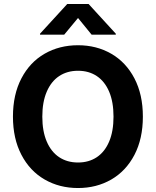

<svg xmlns="http://www.w3.org/2000/svg" viewBox="-20 -947 793 977"><path d="M377 9.8Q282.2 9.8 207 -33.7Q131.8 -77.1 88.9 -159.4Q45.9 -241.7 45.9 -353.5Q45.9 -465.8 88.9 -548.1Q131.8 -630.4 207 -673.6Q282.2 -716.8 377 -716.8Q471.2 -716.8 546.1 -673.6Q621.1 -630.4 664.1 -548.1Q707 -465.8 707 -353.5Q707 -241.2 664.1 -158.9Q621.1 -76.7 546.1 -33.4Q471.2 9.8 377 9.8ZM377 -586.9Q321.8 -586.9 281 -559.8Q240.2 -532.7 217.8 -480.2Q195.3 -427.7 195.3 -353.5Q195.3 -279.3 217.8 -226.8Q240.2 -174.3 281 -147.2Q321.8 -120.1 377 -120.1Q432.1 -120.1 472.7 -147.2Q513.2 -174.3 535.4 -226.6Q557.6 -278.8 557.6 -353.5Q557.6 -428.2 535.4 -480.5Q513.2 -532.7 472.7 -559.8Q432.1 -586.9 377 -586.9ZM377 -855.5 306.6 -770.5H183.6V-775.4L322.3 -926.8H430.7L569.3 -775.4V-770.5H446.3Z"/></svg>

Font: Pretendard
Style: Bold
Weight: 700
Designer: Base glyphs from Inter by Rasmus Andersson; Hangeul glyphs from Noto Sans CJK(Source Han Sans) by Jang Soo-young and Kan
Foundry: Kil Hyung-jin
Version: Version 1.309